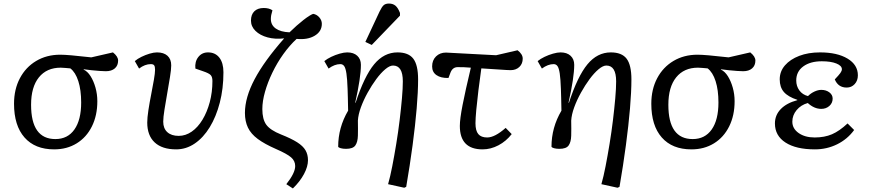

<svg xmlns="http://www.w3.org/2000/svg" viewBox="-20 -827 4905 1081"><path d="M285 14Q177 14 118 -53Q59 -120 59 -243Q59 -324 92 -386.5Q125 -449 184 -484Q243 -519 319 -519Q342 -519 382.5 -515.5Q423 -512 494 -504L616 -532Q645 -509 645 -486Q645 -458 626.5 -442Q608 -426 576 -426Q564 -426 542.5 -427.5Q521 -429 496.5 -431.5Q472 -434 451 -437V-435Q473 -425 490 -398Q507 -371 517.5 -334Q528 -297 528 -257Q528 -177 497.5 -115.5Q467 -54 412 -20Q357 14 285 14ZM292 -44Q361 -44 399 -98Q437 -152 437 -250Q437 -320 421 -370Q405 -420 376 -442Q363 -443 347 -444.5Q331 -446 322 -446Q243 -446 199 -391.5Q155 -337 155 -237Q155 -44 292 -44Z M972 14Q893 14 851 -25Q809 -64 809 -137Q809 -164 815.5 -206.5Q822 -249 831 -294.5Q840 -340 846.5 -378Q853 -416 853 -434Q853 -452 848 -459Q843 -466 829 -466Q796 -466 763 -441L739 -483Q754 -496 776.5 -507Q799 -518 822.5 -525Q846 -532 864 -532Q902 -532 923 -513Q944 -494 944 -459Q944 -436 937 -393Q930 -350 921.5 -301.5Q913 -253 906 -209.5Q899 -166 899 -142Q899 -104 922 -83Q945 -62 986 -62Q1025 -62 1059.5 -86Q1094 -110 1120 -153Q1146 -196 1161 -252Q1176 -308 1176 -371Q1176 -394 1166 -404.5Q1156 -415 1123 -426L1080 -441Q1076 -480 1096.5 -506Q1117 -532 1151 -532Q1192 -532 1215 -502.5Q1238 -473 1238 -420Q1238 -328 1217.5 -249Q1197 -170 1161 -111Q1125 -52 1076.5 -19Q1028 14 972 14Z M1629 234 1592 210Q1642 147 1642 108Q1642 79 1619 59Q1596 39 1534 12Q1470 -16 1431.5 -44.5Q1393 -73 1376 -108.5Q1359 -144 1359 -191Q1359 -278 1413.5 -381Q1468 -484 1580 -611Q1529 -605 1486.5 -616.5Q1444 -628 1418.5 -653Q1393 -678 1393 -711Q1393 -745 1412 -763.5Q1431 -782 1465 -782Q1495 -782 1514 -769Q1509 -753 1507 -742Q1505 -731 1505 -720Q1505 -686 1532.5 -666.5Q1560 -647 1610 -645Q1652 -686 1688 -714Q1724 -742 1743 -749Q1763 -746 1777.5 -729.5Q1792 -713 1792 -693Q1792 -650 1752 -626Q1712 -602 1650 -608Q1610 -571 1575 -522Q1540 -473 1513.5 -418Q1487 -363 1472 -310Q1457 -257 1457 -213Q1457 -155 1479.5 -124.5Q1502 -94 1562 -70Q1620 -47 1653 -26Q1686 -5 1700 19Q1714 43 1714 75Q1714 111 1691.5 153Q1669 195 1629 234Z M2256 230 2165 210Q2177 168 2188.5 109Q2200 50 2211 -17Q2222 -84 2230 -150Q2238 -216 2243 -273Q2248 -330 2248 -369Q2248 -458 2193 -458Q2174 -458 2149 -437Q2124 -416 2098.5 -381.5Q2073 -347 2050 -305.5Q2027 -264 2012 -223Q1997 -182 1995 -148Q1996 -99 1995 -63Q1994 -27 1980.5 -8Q1967 11 1928 11Q1911 11 1898.5 7.5Q1886 4 1884 -1Q1884 -109 1940 -204Q1939 -248 1938.5 -275.5Q1938 -303 1937 -326Q1935 -383 1930.5 -413Q1926 -443 1918 -454.5Q1910 -466 1896 -466Q1864 -466 1830 -441L1806 -483Q1822 -496 1845 -507Q1868 -518 1892.5 -525Q1917 -532 1935 -532Q1971 -532 1991.5 -513Q2012 -494 2012 -462Q2012 -391 1980 -249L1982 -248Q2031 -398 2086.5 -465Q2142 -532 2218 -532Q2280 -532 2307 -496.5Q2334 -461 2334 -380Q2334 -311 2326 -216.5Q2318 -122 2303 -9.5Q2288 103 2267 225ZM2073 -574 2037 -591 2117 -762Q2130 -789 2140.5 -798Q2151 -807 2170 -807Q2192 -807 2206.5 -795Q2221 -783 2232 -754V-739Z M2697 14Q2569 14 2569 -118Q2569 -157 2584.5 -236.5Q2600 -316 2631 -446Q2612 -448 2592.5 -448.5Q2573 -449 2557 -449Q2529 -449 2517 -420L2505 -388Q2462 -387 2437.5 -404Q2413 -421 2413 -453Q2413 -488 2435 -509.5Q2457 -531 2491 -531L2773 -516L2894 -544Q2923 -522 2923 -497Q2923 -468 2904 -450Q2885 -432 2855 -432Q2839 -432 2791 -435.5Q2743 -439 2690 -442Q2681 -379 2673.5 -317.5Q2666 -256 2661.5 -207.5Q2657 -159 2657 -133Q2657 -91 2673 -72Q2689 -53 2723 -53Q2766 -53 2827 -107L2861 -72Q2830 -32 2786.5 -9Q2743 14 2697 14Z M3457 230 3366 210Q3378 168 3389.5 109Q3401 50 3412 -17Q3423 -84 3431 -150Q3439 -216 3444 -273Q3449 -330 3449 -369Q3449 -458 3394 -458Q3375 -458 3350 -437Q3325 -416 3299.5 -381.5Q3274 -347 3251 -305.5Q3228 -264 3213 -223Q3198 -182 3196 -148Q3197 -99 3196 -63Q3195 -27 3181.5 -8Q3168 11 3129 11Q3112 11 3099.5 7.5Q3087 4 3085 -1Q3085 -109 3141 -204Q3140 -248 3139.5 -275.5Q3139 -303 3138 -326Q3136 -383 3131.5 -413Q3127 -443 3119 -454.5Q3111 -466 3097 -466Q3065 -466 3031 -441L3007 -483Q3023 -496 3046 -507Q3069 -518 3093.5 -525Q3118 -532 3136 -532Q3172 -532 3192.5 -513Q3213 -494 3213 -462Q3213 -391 3181 -249L3183 -248Q3232 -398 3287.5 -465Q3343 -532 3419 -532Q3481 -532 3508 -496.5Q3535 -461 3535 -380Q3535 -311 3527 -216.5Q3519 -122 3504 -9.5Q3489 103 3468 225Z M3873 14Q3765 14 3706 -53Q3647 -120 3647 -243Q3647 -324 3680 -386.5Q3713 -449 3772 -484Q3831 -519 3907 -519Q3930 -519 3970.5 -515.5Q4011 -512 4082 -504L4204 -532Q4233 -509 4233 -486Q4233 -458 4214.5 -442Q4196 -426 4164 -426Q4152 -426 4130.5 -427.5Q4109 -429 4084.5 -431.5Q4060 -434 4039 -437V-435Q4061 -425 4078 -398Q4095 -371 4105.5 -334Q4116 -297 4116 -257Q4116 -177 4085.5 -115.5Q4055 -54 4000 -20Q3945 14 3873 14ZM3880 -44Q3949 -44 3987 -98Q4025 -152 4025 -250Q4025 -320 4009 -370Q3993 -420 3964 -442Q3951 -443 3935 -444.5Q3919 -446 3910 -446Q3831 -446 3787 -391.5Q3743 -337 3743 -237Q3743 -44 3880 -44Z M4568 14Q4462 14 4402.5 -24.5Q4343 -63 4343 -132Q4343 -179 4376 -213Q4409 -247 4469 -263V-265Q4417 -282 4393.5 -309Q4370 -336 4370 -380Q4370 -425 4399.5 -459Q4429 -493 4480 -512.5Q4531 -532 4597 -532Q4694 -532 4752 -497Q4810 -462 4810 -403Q4810 -373 4792 -353.5Q4774 -334 4747 -334Q4699 -334 4680 -380Q4703 -404 4711.5 -416Q4720 -428 4720 -437Q4720 -457 4689 -469.5Q4658 -482 4607 -482Q4542 -482 4502.5 -453Q4463 -424 4463 -374Q4463 -342 4480.5 -318Q4498 -294 4529 -286Q4545 -302 4565.5 -311.5Q4586 -321 4604 -321Q4631 -321 4649.5 -307Q4668 -293 4668 -272Q4668 -247 4649.5 -230.5Q4631 -214 4604 -214Q4564 -214 4528 -247Q4489 -236 4465 -207Q4441 -178 4441 -142Q4441 -103 4476.5 -78Q4512 -53 4567 -53Q4622 -53 4664 -71Q4706 -89 4752 -132L4789 -95Q4751 -43 4693 -14.5Q4635 14 4568 14Z"/></svg>

Font: Literata 7pt
Style: Italic
Weight: 400
Italic angle: -2°
Designer: Latin by Veronika Burian and Jose Scaglione. Greek by Irene Vlachou. Cyrillic by Vera Evstafieva
Foundry: TypeTogether
Version: Version 3.002